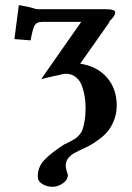

<svg xmlns="http://www.w3.org/2000/svg" viewBox="-20 -469 513 747"><path d="M407.2 -384.8 292 -221.2Q357.4 -211.4 395.8 -167.7Q434.1 -124 434.1 -58.1Q434.1 -28.3 424.1 -2.4Q414.1 23.4 400.1 40.8Q386.2 58.1 364.7 73.7Q343.3 89.4 327.4 97.9Q311.5 106.4 291 115.2Q279.3 121.1 265.1 128.9Q235.8 147.9 235.8 174.8Q235.8 183.1 238.8 194.8L244.1 210.9Q244.1 231 224.4 244.4Q204.6 257.8 185.1 257.8Q162.6 257.8 144.8 247.1Q127 236.3 127 216.8Q127 181.2 151.4 154.5Q175.8 127.9 230 92.8L237.3 89.8Q239.3 88.9 243.2 86.4Q250.5 82.5 253.9 81.1Q266.1 74.7 271.5 71.3Q276.9 67.9 286.6 57.9Q296.4 47.9 300.8 35.9Q305.2 23.9 309.1 1.7Q313 -20.5 313 -49.8Q313 -71.8 309.8 -92Q306.6 -112.3 299.1 -134Q291.5 -155.8 275.1 -168.9Q258.8 -182.1 235.8 -182.1Q231.9 -182.1 224.1 -180.7L204.1 -175.8Q192.4 -173.3 185.1 -171.9Q182.6 -171.4 162.6 -166.5Q142.6 -161.6 140.1 -161.1L295.9 -383.8H143.1Q123.5 -383.8 115.5 -371.3Q107.4 -358.9 99.1 -312L36.1 -316.9L53.2 -449.2Q95.7 -441.9 109.9 -437Q119.6 -433.1 127.9 -433.1H392.1Q428.2 -433.1 428.2 -420.9Q428.2 -406.2 403.8 -384.8Z"/></svg>

Font: Linux Libertine G
Style: Bold
Weight: 700
Designer: Philipp H. Poll
Foundry: Philipp H. Poll
Version: Version 5.0.3